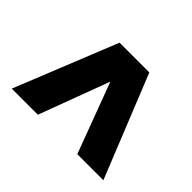

<svg xmlns="http://www.w3.org/2000/svg" viewBox="-146 -739 812 812"><g transform="rotate(-45 260.0 -333.0)"><path d="M30 -59V-215L346 -333L30 -451V-607L490 -422V-244Z"/></g></svg>

Font: Alexandria Black
Style: Regular
Weight: 900
Designer: Mohamed Gaber
Foundry: Kief Type Foundry
Version: Version 5.100